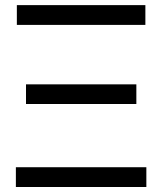

<svg xmlns="http://www.w3.org/2000/svg" viewBox="-20 -748 649 768"><path d="M43.5 0V-79.1H565.4V0ZM84 -332V-410.6H525.4V-332ZM47.4 -648.4V-727.5H561.5V-648.4Z"/></svg>

Font: Inter 28pt
Style: Regular
Weight: 400
Designer: Rasmus Andersson
Foundry: rsms
Version: Version 4.001;git-66647c0bb